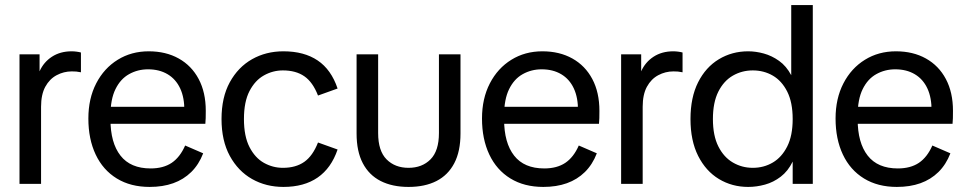

<svg xmlns="http://www.w3.org/2000/svg" viewBox="-20 -725 3806 757"><path d="M56.9 0V-510.7H136V-443.8Q152 -479.9 184.7 -501.3Q217.5 -522.7 262.5 -522.7Q272.3 -522.7 282.3 -521.3Q292.3 -520 299.1 -518V-440Q288.6 -442.2 280.7 -442.9Q272.8 -443.5 263 -443.5Q231.5 -443.5 203.5 -428.6Q175.4 -413.7 158.6 -383Q141.9 -352.3 141.9 -304V0Z M570 12Q494.9 12 440.5 -21.3Q386 -54.7 357.2 -115.7Q328.4 -176.7 328.4 -257.6Q328.4 -336.6 359.4 -396.4Q390.3 -456.1 444.2 -489.4Q498 -522.7 566.4 -522.7Q633.9 -522.7 684.6 -494.4Q735.3 -466.1 763.3 -413.4Q791.3 -360.7 791.3 -288.1Q791.3 -273.3 791 -259.4Q790.7 -245.5 789.6 -236.8H377.9V-303.9H738.8L706.8 -286.4Q707.7 -339.2 690.5 -376.2Q673.3 -413.1 640.7 -432.4Q608.1 -451.7 563.7 -451.7Q523 -451.7 489 -432.7Q455 -413.8 435.3 -373.6Q415.5 -333.4 415.5 -269.4V-254.4Q415.5 -161.9 455.1 -111.4Q494.6 -60.9 573.8 -60.9Q623.8 -60.9 656.8 -82.9Q689.7 -105 710 -151.3L781.1 -120.5Q764 -76.2 734 -46.7Q703.9 -17.2 663 -2.6Q622.1 12 570 12Z M1097.4 12Q1028.8 12 973.7 -19.2Q918.7 -50.4 886 -110.4Q853.4 -170.4 853.4 -255.7Q853.4 -341.2 886 -400.7Q918.7 -460.3 973.7 -491.5Q1028.8 -522.7 1097.4 -522.7Q1179 -522.7 1232.5 -486.6Q1286 -450.5 1311 -376L1233.8 -348.3Q1213.4 -401 1180 -424.2Q1146.6 -447.4 1095.3 -447.4Q1055.7 -447.4 1020.6 -427.7Q985.6 -408.1 963.7 -366Q941.8 -323.8 941.8 -255.7Q941.8 -187.7 963.7 -145.1Q985.6 -102.6 1020.6 -82.9Q1055.7 -63.3 1095.3 -63.3Q1146.4 -63.3 1179.8 -86.9Q1213.2 -110.5 1233.8 -163.2L1311 -135.5Q1286 -62 1232.4 -25Q1178.8 12 1097.4 12Z M1590.7 12Q1526.9 12 1480.9 -11.3Q1434.9 -34.7 1410.4 -81.5Q1385.9 -128.3 1385.9 -198.5V-510.7H1470.9V-200.4Q1470.9 -130.1 1504.1 -96.7Q1537.3 -63.3 1590.7 -63.3Q1644.2 -63.3 1677.4 -96.7Q1710.6 -130.1 1710.6 -200.4V-510.7H1795.6V-198.5Q1795.6 -128.3 1771.1 -81.5Q1746.6 -34.7 1700.9 -11.3Q1655.2 12 1590.7 12Z M2122 12Q2046.9 12 1992.5 -21.3Q1938 -54.7 1909.2 -115.7Q1880.4 -176.7 1880.4 -257.6Q1880.4 -336.6 1911.4 -396.4Q1942.3 -456.1 1996.2 -489.4Q2050 -522.7 2118.4 -522.7Q2185.9 -522.7 2236.6 -494.4Q2287.3 -466.1 2315.3 -413.4Q2343.3 -360.7 2343.3 -288.1Q2343.3 -273.3 2343 -259.4Q2342.7 -245.5 2341.6 -236.8H1929.9V-303.9H2290.8L2258.8 -286.4Q2259.7 -339.2 2242.5 -376.2Q2225.3 -413.1 2192.7 -432.4Q2160.1 -451.7 2115.7 -451.7Q2075 -451.7 2041 -432.7Q2007 -413.8 1987.3 -373.6Q1967.5 -333.4 1967.5 -269.4V-254.4Q1967.5 -161.9 2007.1 -111.4Q2046.6 -60.9 2125.8 -60.9Q2175.8 -60.9 2208.8 -82.9Q2241.7 -105 2262 -151.3L2333.1 -120.5Q2316 -76.2 2286 -46.7Q2255.9 -17.2 2215 -2.6Q2174.1 12 2122 12Z M2428.9 0V-510.7H2508V-443.8Q2524 -479.9 2556.7 -501.3Q2589.5 -522.7 2634.5 -522.7Q2644.3 -522.7 2654.3 -521.3Q2664.3 -520 2671.1 -518V-440Q2660.6 -442.2 2652.7 -442.9Q2644.8 -443.5 2635 -443.5Q2603.5 -443.5 2575.5 -428.6Q2547.4 -413.7 2530.6 -383Q2513.9 -352.3 2513.9 -304V0Z M2929.8 12Q2866.3 12 2814.5 -19.2Q2762.8 -50.4 2732.6 -110.3Q2702.4 -170.3 2702.4 -255.6Q2702.4 -340.9 2732.4 -400.5Q2762.4 -460.1 2814.2 -491.4Q2866 -522.7 2929.8 -522.7Q2960 -522.7 2991.5 -514Q3023.1 -505.3 3051.7 -485Q3080.3 -464.7 3099.6 -428.5V-705H3184.6V0H3105.3V-87.9Q3087 -50.3 3058.2 -28.3Q3029.4 -6.3 2996.2 2.8Q2963 12 2929.8 12ZM2948 -63.3Q2991.5 -63.3 3026.9 -84.2Q3062.3 -105 3083.8 -147.6Q3105.3 -190.1 3105.3 -255.7Q3105.3 -321.3 3083.8 -363.9Q3062.3 -406.4 3026.9 -426.9Q2991.5 -447.4 2948 -447.4Q2905.4 -447.4 2869.6 -426.9Q2833.8 -406.4 2812.3 -363.9Q2790.8 -321.3 2790.8 -255.7Q2790.8 -190.1 2812.3 -147.6Q2833.8 -105 2869.6 -84.2Q2905.4 -63.3 2948 -63.3Z M3516 12Q3440.9 12 3386.5 -21.3Q3332 -54.7 3303.2 -115.7Q3274.4 -176.7 3274.4 -257.6Q3274.4 -336.6 3305.4 -396.4Q3336.3 -456.1 3390.2 -489.4Q3444 -522.7 3512.4 -522.7Q3579.9 -522.7 3630.6 -494.4Q3681.3 -466.1 3709.3 -413.4Q3737.3 -360.7 3737.3 -288.1Q3737.3 -273.3 3737 -259.4Q3736.7 -245.5 3735.6 -236.8H3323.9V-303.9H3684.8L3652.8 -286.4Q3653.7 -339.2 3636.5 -376.2Q3619.3 -413.1 3586.7 -432.4Q3554.1 -451.7 3509.7 -451.7Q3469 -451.7 3435 -432.7Q3401 -413.8 3381.3 -373.6Q3361.5 -333.4 3361.5 -269.4V-254.4Q3361.5 -161.9 3401.1 -111.4Q3440.6 -60.9 3519.8 -60.9Q3569.8 -60.9 3602.8 -82.9Q3635.7 -105 3656 -151.3L3727.1 -120.5Q3710 -76.2 3680 -46.7Q3649.9 -17.2 3609 -2.6Q3568.1 12 3516 12Z"/></svg>

Font: TikTok Sans Light
Style: Regular
Weight: 300
Version: Version 4.000